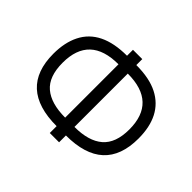

<svg xmlns="http://www.w3.org/2000/svg" viewBox="-154 -930 1153 1153"><g transform="rotate(45 422.5 -353.0)"><path d="M462 0H383V-58Q61.5 -58 61.5 -352Q61.5 -447 95.5 -515Q166 -656 383 -656V-706.5H462V-656Q574 -656 645 -619.5Q783.5 -548.5 783.5 -353Q783.5 -58 462 -58ZM383 -130.5V-583.5Q139 -583.5 139 -353Q139 -235.5 201 -183Q263 -130.5 383 -130.5ZM462 -130.5Q582.5 -130.5 644.2 -183.8Q706 -237 706 -353Q706 -583.5 462 -583.5Z"/></g></svg>

Font: Acari Sans
Style: Regular
Weight: 400
Designer: Alfredo Marco Pradil and Stefan Peev (font) & Cristiano Sobral (main changes)
Foundry: Alfredo Marco Pradil and Stefan Peev (font) & Cristiano Sobral (main changes)
Version: Version 1.063; ttfautohint (v1.8.3)